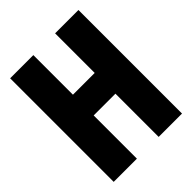

<svg xmlns="http://www.w3.org/2000/svg" viewBox="-203 -825 936 936"><g transform="rotate(-45 265.0 -357.0)"><path d="M30 0V-714H190V-441H340V-714H501V0H340V-298H190V0Z"/></g></svg>

Font: Noto Sans Mono Condensed Black
Style: Regular
Weight: 900
Width: 3
Designer: Monotype Design Team
Foundry: Monotype Imaging Inc.
Version: Version 2.014